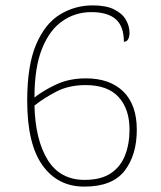

<svg xmlns="http://www.w3.org/2000/svg" viewBox="-20 -681 599 713"><path d="M293 12Q194 12 137.5 -67.5Q81 -147 81 -307Q81 -438 114 -515.5Q147 -593 202.5 -627Q258 -661 324 -661Q374 -661 404 -646Q434 -631 447.5 -607.5Q461 -584 461 -559Q461 -545 456 -535.5Q451 -526 440 -526Q440 -583 410 -609.5Q380 -636 319 -636Q260 -636 212 -603Q164 -570 136 -500Q108 -430 108 -319Q141 -345 189 -367.5Q237 -390 299 -390Q388 -390 438 -341Q488 -292 488 -199Q488 -105 442.5 -46.5Q397 12 293 12ZM298 -365Q237 -365 191.5 -342Q146 -319 108 -289Q111 -162 157 -87.5Q203 -13 294 -13Q355 -13 391.5 -37.5Q428 -62 444.5 -104.5Q461 -147 461 -200Q461 -276 420.5 -320.5Q380 -365 298 -365Z"/></svg>

Font: Noto Serif Telugu Thin
Style: Regular
Weight: 100
Designer: Jelle Bosma - Monotype Design Team
Foundry: Monotype Imaging Inc.
Version: Version 2.005; ttfautohint (v1.8.4.7-5d5b)